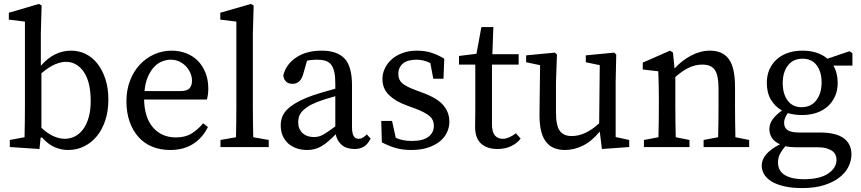

<svg xmlns="http://www.w3.org/2000/svg" viewBox="-20 -749 4384 978"><path d="M191 -98Q222 -69 252 -55.5Q282 -42 310 -42Q337 -42 361 -54Q385 -66 403 -90Q421 -114 431.5 -150Q442 -186 442 -234Q442 -331 407 -382.5Q372 -434 315 -434Q292 -434 262 -422Q232 -410 191 -376ZM188 -414Q223 -454 261.5 -472.5Q300 -491 342 -491Q382 -491 416.5 -474Q451 -457 476.5 -424.5Q502 -392 517 -346Q532 -300 532 -242Q532 -184 516.5 -136.5Q501 -89 473.5 -55.5Q446 -22 408.5 -3.5Q371 15 327 15Q292 15 259 1Q226 -13 195 -48H187L181 10L30 0V-36L105 -50Q106 -88 106.5 -132.5Q107 -177 107 -210V-639L25 -649V-684L178 -729L192 -721L188 -579Z M898 -285Q934 -285 946 -300Q958 -315 958 -337Q958 -358 949.5 -377.5Q941 -397 926.5 -412Q912 -427 892.5 -436Q873 -445 850 -445Q829 -445 806.5 -436.5Q784 -428 765.5 -408.5Q747 -389 733.5 -358.5Q720 -328 716 -285ZM714 -242Q716 -149 760 -99Q804 -49 876 -49Q924 -49 956 -69Q988 -89 1015 -121L1039 -102Q1013 -48 964.5 -16.5Q916 15 847 15Q796 15 755 -2Q714 -19 685 -51.5Q656 -84 640 -130Q624 -176 624 -233Q624 -290 642 -337.5Q660 -385 691.5 -419Q723 -453 765 -472Q807 -491 854 -491Q893 -491 927.5 -478Q962 -465 987 -440Q1012 -415 1026.5 -379Q1041 -343 1041 -298Q1041 -281 1039 -267Q1037 -253 1034 -242Z M1349 -36V0H1103V-36L1182 -50Q1183 -91 1183.5 -130.5Q1184 -170 1184 -210V-639L1102 -649V-684L1258 -729L1272 -721L1268 -579V-210Q1268 -170 1268.5 -130Q1269 -90 1270 -50Z M1688 -259Q1662 -252 1637.5 -244Q1613 -236 1597 -230Q1564 -217 1544.5 -203.5Q1525 -190 1515 -177Q1505 -164 1502 -151Q1499 -138 1499 -127Q1499 -107 1504.5 -95Q1510 -83 1518 -74Q1541 -51 1579 -51Q1591 -51 1602 -53.5Q1613 -56 1625 -62.5Q1637 -69 1652 -79.5Q1667 -90 1688 -105ZM1868 -43Q1851 -11 1831 -0.5Q1811 10 1787 10Q1745 10 1721 -10.5Q1697 -31 1690 -65Q1670 -45 1653 -30Q1636 -15 1619 -5Q1602 5 1584 10Q1566 15 1544 15Q1517 15 1492.5 7Q1468 -1 1449.5 -17Q1431 -33 1420.5 -56.5Q1410 -80 1410 -111Q1410 -132 1417 -152Q1424 -172 1442 -190.5Q1460 -209 1492.5 -227.5Q1525 -246 1576 -264Q1599 -272 1628.5 -280.5Q1658 -289 1688 -297V-324Q1688 -360 1682.5 -383.5Q1677 -407 1666 -420.5Q1655 -434 1637.5 -439.5Q1620 -445 1595 -445Q1584 -445 1571.5 -444Q1559 -443 1544 -440L1524 -370Q1510 -322 1470 -322Q1449 -322 1437 -333.5Q1425 -345 1423 -365Q1437 -422 1489 -456.5Q1541 -491 1618 -491Q1697 -491 1735 -451Q1773 -411 1773 -315V-101Q1773 -42 1806 -42Q1818 -42 1827 -47.5Q1836 -53 1843 -59L1848 -65Z M2132 -277Q2208 -249 2238.5 -212.5Q2269 -176 2269 -129Q2269 -101 2257 -75Q2245 -49 2220.5 -29Q2196 -9 2159.5 3Q2123 15 2075 15Q2032 15 1997.5 5.5Q1963 -4 1925 -24L1922 -133H1977L1996 -47Q2031 -31 2077 -31Q2134 -31 2162 -52Q2190 -73 2190 -108Q2190 -140 2166.5 -159Q2143 -178 2095 -196L2049 -213Q1994 -233 1961 -265.5Q1928 -298 1928 -346Q1928 -375 1940.5 -401Q1953 -427 1975.5 -447Q1998 -467 2030.5 -479Q2063 -491 2103 -491Q2144 -491 2177 -480.5Q2210 -470 2243 -450L2239 -348H2187L2172 -428Q2136 -445 2102 -445Q2056 -445 2032.5 -425.5Q2009 -406 2009 -372Q2009 -342 2029.5 -324.5Q2050 -307 2102 -288Z M2632 -43Q2613 -18 2582.5 -4Q2552 10 2514 10Q2461 10 2430.5 -17.5Q2400 -45 2400 -104Q2400 -123 2400.5 -141.5Q2401 -160 2401 -189V-420H2318V-464L2407 -475L2432 -611H2493L2488 -473H2622V-420H2486V-116Q2486 -77 2500.5 -59.5Q2515 -42 2541 -42Q2571 -42 2608 -70Z M3185 -36V0L3046 10L3035 -79Q2994 -29 2949 -7Q2904 15 2858 15Q2828 15 2803.5 5.5Q2779 -4 2762 -25.5Q2745 -47 2736.5 -81Q2728 -115 2728 -165L2731 -417L2660 -432V-467L2807 -481L2817 -471L2812 -331V-176Q2812 -109 2831.5 -82.5Q2851 -56 2892 -56Q2962 -56 3032 -121L3035 -417L2964 -432V-467L3109 -481L3119 -471L3116 -331V-51Z M3796 -36V0H3564V-36L3638 -50Q3639 -87 3639.5 -131Q3640 -175 3640 -210V-298Q3640 -366 3621 -393Q3602 -420 3558 -420Q3523 -420 3490.5 -405Q3458 -390 3420 -357V-210Q3420 -177 3420.5 -132.5Q3421 -88 3422 -50L3492 -36V0H3260V-36L3334 -50Q3335 -88 3335.5 -132Q3336 -176 3336 -210V-261Q3336 -302 3335 -329Q3334 -356 3333 -386L3254 -395V-430L3393 -491L3408 -481L3416 -400Q3453 -441 3500.5 -466Q3548 -491 3596 -491Q3661 -491 3692.5 -448Q3724 -405 3724 -306V-210Q3724 -175 3724.5 -131.5Q3725 -88 3726 -50Z M4063 -203Q4111 -203 4138 -238Q4165 -273 4165 -329Q4165 -383 4140 -416.5Q4115 -450 4068 -450Q4020 -450 3993.5 -415.5Q3967 -381 3967 -326Q3967 -271 3992 -237Q4017 -203 4063 -203ZM4031 1Q4005 1 3980 -4Q3963 16 3953 35Q3943 54 3943 78Q3943 123 3979 143.5Q4015 164 4073 164Q4156 164 4198.5 135Q4241 106 4241 65Q4241 53 4236.5 41.5Q4232 30 4220.5 21Q4209 12 4190 6.5Q4171 1 4142 1ZM4322 -415H4225Q4247 -377 4247 -327Q4247 -288 4233 -257.5Q4219 -227 4195 -206Q4171 -185 4138 -174Q4105 -163 4066 -163Q4046 -163 4028 -165.5Q4010 -168 3993 -173Q3985 -162 3979.5 -149.5Q3974 -137 3974 -123Q3974 -100 3991 -87Q4008 -74 4052 -74H4156Q4238 -74 4277.5 -45Q4317 -16 4317 37Q4317 70 4301.5 101Q4286 132 4254.5 156Q4223 180 4176.5 194.5Q4130 209 4067 209Q4014 209 3975 200Q3936 191 3910.5 175.5Q3885 160 3872.5 139Q3860 118 3860 95Q3860 33 3953 -14Q3924 -27 3911.5 -47.5Q3899 -68 3899 -91Q3899 -118 3915.5 -141Q3932 -164 3963 -186Q3928 -206 3907 -241Q3886 -276 3886 -327Q3886 -366 3900 -396.5Q3914 -427 3938 -448Q3962 -469 3995 -480Q4028 -491 4067 -491Q4146 -491 4195 -450L4307 -488L4322 -478Z"/></svg>

Font: SourceSerifPro
Style: Book
Weight: 400
Designer: Frank Grießhammer
Foundry: Adobe Systems Incorporated
Version: Version 1.014;PS Version 1.0;hotconv 1.0.73;makeotf.lib2.5.5